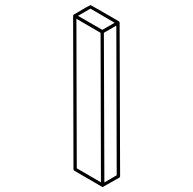

<svg xmlns="http://www.w3.org/2000/svg" viewBox="-20 -763 772 768"><path d="M391.1 -15.1H389.2L277.3 -80.1Q274.4 -82 273.9 -85.9L272.5 -700.2Q272.9 -703.6 275.9 -705.1Q339.4 -742.7 341.8 -742.7Q343.8 -742.7 455.6 -677.7Q455.6 -677.2 456.1 -677.2V-676.8L457 -676.3V-675.8L458 -675.3L458.5 -673.3L460.4 -58.1Q460.4 -54.2 457 -52.2Q392.1 -15.1 391.1 -15.1ZM383.8 -33.7 382.3 -631.8 285.6 -688 287.1 -89.8ZM389.2 -643.6 438.5 -671.9 341.8 -728.5 292 -699.7ZM397.5 -33.2 446.8 -62 445.3 -660.6 395.5 -631.8Z"/></svg>

Font: 3D Isometric
Style: Regular
Weight: 400
Designer: GGBotNet
Version: 1.10